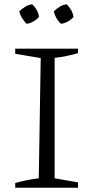

<svg xmlns="http://www.w3.org/2000/svg" viewBox="-20 -876 425 896"><path d="M51 0V-22Q80 -30 107.5 -35.5Q135 -41 161 -44L170 -605L51 -625V-649H344V-628Q320 -621 292 -615Q264 -609 235 -606V-44L344 -25V0ZM130 -856Q143 -845 151.5 -829Q160 -813 162 -797Q152 -785 136.5 -776Q121 -767 104 -765Q93 -776 83.5 -791Q74 -806 70 -823Q82 -835 97.5 -844.5Q113 -854 130 -856ZM291 -856Q303 -845 312 -829Q321 -813 323 -797Q313 -785 297.5 -776Q282 -767 265 -765Q252 -776 243.5 -791Q235 -806 231 -823Q243 -835 258.5 -844.5Q274 -854 291 -856Z"/></svg>

Font: Piazzolla 24pt Light
Style: Regular
Weight: 300
Designer: Juan Pablo del Peral
Foundry: Huerta Tipografica
Version: Version 2.005